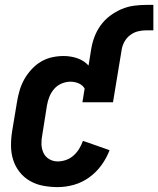

<svg xmlns="http://www.w3.org/2000/svg" viewBox="-20 -757 647 785"><path d="M216 8Q186 8 156.5 2.5Q127 -3 102 -17.5Q77 -32 59.5 -54.5Q42 -77 33.5 -104.5Q25 -132 25 -162.5Q25 -193 30 -223L50 -343Q54 -367 61 -390Q68 -413 80 -434Q92 -455 109.5 -474Q127 -493 148.5 -505.5Q170 -518 193.5 -523Q217 -528 240 -528Q270 -528 297 -518.5Q324 -509 342 -489L353 -557Q357 -582 366.5 -607Q376 -632 392 -654Q408 -676 430 -692.5Q452 -709 476.5 -719.5Q501 -730 527 -733.5Q553 -737 578 -737H607V-633H578Q561 -633 544.5 -629Q528 -625 513.5 -614.5Q499 -604 490 -588.5Q481 -573 478 -557L442 -339H317L326 -395Q318 -409 302 -416Q286 -423 268 -423Q250 -423 232 -415.5Q214 -408 201.5 -393.5Q189 -379 182 -361.5Q175 -344 172 -326L153 -206Q149 -187 149.5 -168Q150 -149 157.5 -132.5Q165 -116 181 -106.5Q197 -97 216 -97Q233 -97 250 -103Q267 -109 280.5 -121Q294 -133 303.5 -148.5Q313 -164 319 -181L334 -176L428 -143Q416 -111 395 -82Q374 -53 345 -32Q316 -11 282.5 -1.5Q249 8 216 8Z"/></svg>

Font: Iosevka SS04 Extrabold
Style: Italic
Weight: 800
Italic angle: -9°
Monospace: yes
Designer: Belleve Invis
Foundry: Belleve Invis
Version: Version 19.0.0; ttfautohint (v1.8.4)